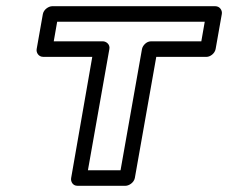

<svg xmlns="http://www.w3.org/2000/svg" viewBox="-20 -573 734 618"><path d="M628 -440H466C451 -440 439 -426 437 -415L368 -25H263L332 -415C335 -430 322 -440 311 -440H153L164 -503H639ZM645 -390C656 -390 671 -400 674 -415L694 -528C696 -539 688 -553 673 -553H148C137 -553 121 -543 118 -528L98 -415C96 -404 104 -390 119 -390H277L209 0C207 11 214 25 229 25H384C395 25 411 15 414 0L483 -390Z"/></svg>

Font: Asimov
Style: WidOuIt
Weight: 500
Designer: Google
Version: Version 2.000980; 2014